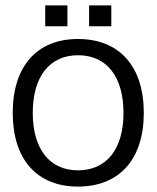

<svg xmlns="http://www.w3.org/2000/svg" viewBox="-20 -676 578 709"><path d="M268 -532C116 -532 27 -431 27 -259C27 -88 116 13 268 13C421 13 511 -88 511 -259C511 -431 421 -532 268 -532ZM101 -259C101 -393 163 -472 268 -472C374 -472 436 -393 436 -259C436 -126 374 -47 268 -47C163 -47 101 -126 101 -259ZM147 -579H229V-656H147ZM309 -579H391V-656H309Z"/></svg>

Font: Non Bureau Light
Style: Regular
Weight: 300
Designer: Jona Saucedo
Foundry: Non Foundry
Version: Version 1.000;FEAKit 1.0